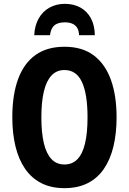

<svg xmlns="http://www.w3.org/2000/svg" viewBox="-20 -968 670 998"><path d="M586 -358Q586 -274 569.5 -206Q553 -138 519.5 -89.5Q486 -41 435 -15.5Q384 10 315 10Q246 10 195 -16Q144 -42 110.5 -90.5Q77 -139 60.5 -207Q44 -275 44 -359Q44 -476 74.5 -558Q105 -640 165 -682.5Q225 -725 315 -725Q408 -725 467.5 -680Q527 -635 556.5 -553Q586 -471 586 -358ZM195 -358Q195 -278 208 -223.5Q221 -169 247.5 -141Q274 -113 315 -113Q356 -113 382.5 -140.5Q409 -168 422 -222.5Q435 -277 435 -358Q435 -479 406 -541.5Q377 -604 315 -604Q274 -604 247.5 -575.5Q221 -547 208 -492.5Q195 -438 195 -358ZM317 -948Q363 -948 397.5 -929Q432 -910 452 -874Q472 -838 473 -785H391Q390 -810 380.5 -824.5Q371 -839 354.5 -845.5Q338 -852 316 -852Q297 -852 280 -846Q263 -840 253 -825Q243 -810 240 -785H158Q160 -834 180.5 -871Q201 -908 236.5 -928Q272 -948 317 -948Z"/></svg>

Font: Noto Sans Display Condensed
Style: Bold
Weight: 700
Width: 3
Designer: Monotype Design Team
Foundry: Monotype Imaging Inc.
Version: Version 2.003